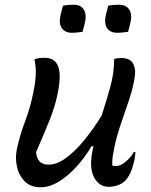

<svg xmlns="http://www.w3.org/2000/svg" viewBox="-20 -783 640 814"><path d="M126 -531Q134 -535 145.5 -536.5Q157 -538 169 -538Q212 -538 226 -503Q240 -468 226 -394Q215 -336 191.5 -277Q168 -218 133 -138Q137 -85 186 -85Q221 -85 259.5 -113Q298 -141 336.5 -188Q375 -235 411 -293Q431 -355 447.5 -414Q464 -473 464 -533Q476 -537 493 -537Q530 -537 543 -515.5Q556 -494 552 -463Q546 -417 529.5 -366.5Q513 -316 495 -265Q477 -214 466 -164Q461 -140 458 -120.5Q455 -101 456 -81Q464 -79 473 -79Q491 -79 513 -97.5Q535 -116 548 -139H554Q553 -114 546 -89Q535 -46 517 -24Q505 -8 484.5 0.5Q464 9 441 9Q401 9 379.5 -30Q358 -69 371 -138Q373 -150 376 -163H368Q339 -114 303 -75Q267 -36 228.5 -12.5Q190 11 152 11Q110 11 85 -14Q60 -39 52 -76Q44 -113 51 -148Q64 -210 86.5 -269Q109 -328 122 -395Q130 -433 131.5 -466Q133 -499 126 -531ZM247 -759Q257 -761 267.5 -762Q278 -763 292 -763Q324 -763 336.5 -740.5Q349 -718 338 -679L330 -648Q320 -647 309 -645.5Q298 -644 285 -644Q255 -644 241.5 -664.5Q228 -685 238 -725ZM439 -759Q449 -761 460 -762Q471 -763 484 -763Q516 -763 529 -740.5Q542 -718 531 -679L523 -648Q513 -647 501.5 -645.5Q490 -644 477 -644Q447 -644 433.5 -664.5Q420 -685 430 -725Z"/></svg>

Font: Recursive Mn Csl St
Style: Italic
Weight: 400
Italic angle: -15°
Monospace: yes
Version: Version 1.079;hotconv 1.0.112;makeotfexe 2.5.65598; ttfautoh